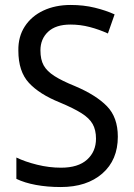

<svg xmlns="http://www.w3.org/2000/svg" viewBox="-20 -744 539 774"><path d="M455 -193Q455 -99 392.5 -44.5Q330 10 225 10Q171 10 125 1.5Q79 -7 46 -23V-109Q81 -92 129.5 -80Q178 -68 226 -68Q295 -68 331 -100.5Q367 -133 367 -185Q367 -220 353.5 -244Q340 -268 308 -288Q276 -308 221 -331Q139 -364 96.5 -410Q54 -456 54 -540Q53 -596 80 -637.5Q107 -679 155 -701.5Q203 -724 265 -724Q317 -724 362 -713Q407 -702 442 -686L415 -609Q380 -625 342 -635Q304 -645 264 -645Q205 -645 174 -616Q143 -587 143 -541Q143 -504 156 -480.5Q169 -457 199.5 -437.5Q230 -418 282 -397Q367 -361 411 -316Q455 -271 455 -193Z"/></svg>

Font: Noto Sans Tamil SemiCondensed
Style: Regular
Weight: 400
Width: 4
Designer: Jelle Bosma - Monotype Design Team
Foundry: Monotype Imaging Inc.
Version: Version 2.004; ttfautohint (v1.8.4.7-5d5b)